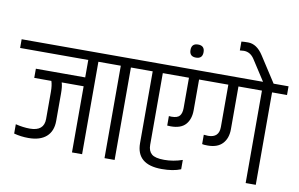

<svg xmlns="http://www.w3.org/2000/svg" viewBox="-111 -1044 1889 1215"><g transform="rotate(10 833.5 -437.0)"><path d="M216 -354Q216 -396 207 -423H97V-482H414V-594H-24V-650H575V-594H479V0H414V-425H273Q281 -401 281 -356V-179Q281 -113 241 -77.5Q201 -42 126 -42Q78 -42 33 -54V-114Q81 -102 125 -102Q216 -102 216 -180Z M623 -594H527V-650H784V-594H688V0H623Z M991 5Q828 5 828 -133V-594H736V-650H1211V-594H1126V-397Q1126 -339 1096 -305Q1066 -271 1001 -271Q986 -271 978 -272V-333Q983 -332 995 -332Q1033 -332 1047 -349Q1061 -366 1061 -399V-594H893V-133Q893 -94 915.5 -74.5Q938 -55 996.5 -55Q1055 -55 1113 -75V-15Q1065 5 991 5Z M1082 -727Q1040 -727 1040 -769Q1040 -811 1082 -811Q1124 -811 1124 -769Q1124 -727 1082 -727Z M1216 -255 1244 -253Q1314 -253 1314 -322V-594H1163V-650H1691V-594H1595V0H1530V-594H1379V-319Q1379 -261 1347 -226.5Q1315 -192 1252 -192Q1225 -192 1216 -195Z M1348 -877Q1366 -879 1391 -879Q1447 -879 1489 -814L1595 -650H1527L1441 -783Q1415 -822 1374 -822Q1364 -822 1348 -820Z"/></g></svg>

Font: Khand
Style: Regular
Weight: 400
Designer: Devanagari: Sanchit Sawaria, Jyotish Sonowal; Latin: Satya Rajpurohit
Foundry: Indian Type Foundry
Version: Version 1.101;PS 1.0;hotconv 1.0.78;makeotf.lib2.5.61930; tt